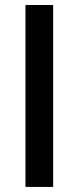

<svg xmlns="http://www.w3.org/2000/svg" viewBox="-20 -735 309 755"><path d="M80.1 0V-715.3H189V0Z"/></svg>

Font: Elstob 10pt SemiBold
Style: Regular
Weight: 600
Designer: Peter S. Baker
Version: Version 1.015